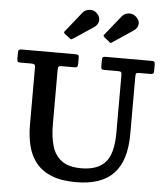

<svg xmlns="http://www.w3.org/2000/svg" viewBox="-65 -1081 999 1155"><g transform="rotate(5 434.0 -503.0)"><path d="M630.5 -671H548Q536 -671 532.2 -675Q528.5 -679 528.5 -691V-725.5Q528.5 -740.5 532.2 -745.2Q536 -750 550.5 -750H824.5Q838.5 -750 843 -746.5Q847.5 -743 847.5 -728.5V-692Q847.5 -678 842.8 -674.5Q838 -671 824 -671H762Q746.5 -671 742 -667.2Q737.5 -663.5 737.5 -648V-300Q737.5 -139 663.5 -61.2Q589.5 16.5 436.5 16.5Q347.5 16.5 288.5 -7.5Q229.5 -31.5 195 -74.8Q160.5 -118 146 -176.2Q131.5 -234.5 131.5 -303V-649Q131.5 -664 125.8 -667.5Q120 -671 105.5 -671H42Q28 -671 24.8 -675.2Q21.5 -679.5 21.5 -693.5V-728.5Q21.5 -742 26.2 -746Q31 -750 44 -750H366Q378.5 -750 383.5 -746.8Q388.5 -743.5 388.5 -730V-694Q388.5 -679 383.8 -675Q379 -671 364 -671H294Q277 -671 272.8 -666.8Q268.5 -662.5 268.5 -645.5V-316Q268.5 -241.5 285.2 -186Q302 -130.5 344 -100Q386 -69.5 460.5 -69.5Q560 -69.5 606.8 -122.2Q653.5 -175 653.5 -300V-647.5Q653.5 -663 649.2 -667Q645 -671 630.5 -671ZM321.5 -844.5 294 -865Q286.5 -872.5 287.8 -876.8Q289 -881 296 -888L385.5 -1000.5Q401.5 -1021 429.2 -1023.2Q457 -1025.5 475 -1005.5Q495 -984.5 491.2 -961.5Q487.5 -938.5 466.5 -923.5L349 -845Q339.5 -839 334.5 -837.5Q329.5 -836 321.5 -844.5ZM562 -842.5 534 -865Q526.5 -872 525.8 -875.2Q525 -878.5 532 -886L624 -1000.5Q640 -1021 667.2 -1022.2Q694.5 -1023.5 713.5 -1003.5Q734 -982.5 729.5 -960Q725 -937.5 705 -923.5L579.5 -839.5Q573 -835.5 570.2 -836.2Q567.5 -837 562 -842.5Z"/></g></svg>

Font: Besley SemiBold
Style: Regular
Weight: 600
Designer: Owen Earl
Foundry: indestructible type*
Version: Version 2.001; ttfautohint (v1.8.3)